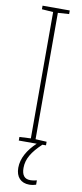

<svg xmlns="http://www.w3.org/2000/svg" viewBox="-102 -749 425 1001"><g transform="rotate(10 110.0 -248.5)"><path d="M87 136C87 88 112 48 163 0H182V-19L123 -22V-691L182 -695V-714H38V-695L98 -691V-22L38 -19V0H133C88 42 60 90 60 140C60 189 87 217 131 217C145 217 159 214 167 211V188C161 190 145 193 132 193C102 193 87 174 87 136Z"/></g></svg>

Font: Noto Sans Bengali ExtraCondensed Thin
Style: Regular
Weight: 100
Width: 2
Designer: Joana Ranito - Universal Thirst; Jelle Bosma - Monotype Design Team
Foundry: Universal Thirst ehf.
Version: Version 3.000